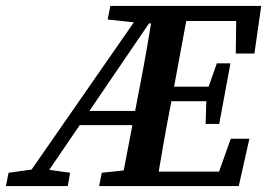

<svg xmlns="http://www.w3.org/2000/svg" viewBox="-51 -629 903 649"><path d="M-31 0 -22 -45 71 -58H94L186 -45L178 0ZM17 0 440 -609H493L78 0ZM182 -206 213 -254H441L437 -206ZM284 0 293 -45 415 -58H426L415 0ZM313 -563 322 -609H526L514 -550H434ZM357 0 419 -323Q433 -394 445.5 -466Q458 -538 469 -609H588L528 -285Q514 -214 501.5 -142.5Q489 -71 477 0ZM415 0 425 -49H737L672 0L729 -160H792L756 0ZM471 -287 480 -336H679L671 -287ZM519 -558 529 -609H832L809 -448H746L748 -609L793 -558ZM644 -210 647 -307 650 -324 682 -415H728L690 -210Z"/></svg>

Font: Lisu Bosa Black
Style: Italic
Weight: 900
Italic angle: -19°
Designer: David Morse, Annie Olsen, Victor Gaultney, Frank Grießhammer (Latin)
Foundry: SIL International
Version: Version 2.000